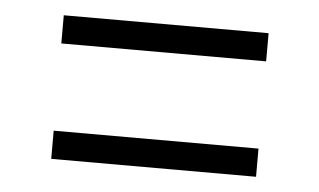

<svg xmlns="http://www.w3.org/2000/svg" viewBox="-32 -533 587 353"><g transform="rotate(5 261.5 -356.5)"><path d="M73 -489H451V-437H73ZM73 -276H451V-224H73Z"/></g></svg>

Font: EncodeSans
Style: Light
Weight: 300
Designer: Pablo Impallari, Andres Torresi
Foundry: Pablo Impallari, Andres Torresi
Version: Version 1.000; ttfautohint (v1.4.1)